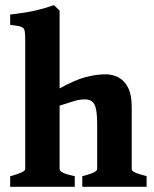

<svg xmlns="http://www.w3.org/2000/svg" viewBox="-20 -716 591 736"><path d="M295.4 0V-40.5Q327.6 -48.8 340.1 -55.2Q352.5 -61.5 352.5 -67.9V-240.7Q352.5 -295.4 342.3 -315.2Q332 -335 306.2 -335Q283.7 -335 262.7 -328.1Q241.7 -321.3 208.5 -311V-67.9Q208.5 -52.2 266.6 -40.5V0H19V-40.5Q76.7 -55.7 76.7 -67.9V-561.5Q76.7 -586.4 74.5 -597.9Q72.3 -609.4 60.3 -613.5Q48.3 -617.7 19 -620.6V-660.2Q77.1 -667 113 -675Q148.9 -683.1 187 -696.3L208.5 -675.3V-377Q268.1 -410.2 309.3 -420.7Q350.6 -431.2 385.3 -431.2Q411.1 -431.2 433.8 -419.4Q456.5 -407.7 470.7 -380.4Q484.9 -353 484.9 -305.7V-67.9Q484.9 -61.5 496.1 -55.7Q507.3 -49.8 542 -40.5V0Z"/></svg>

Font: Dai Banna SIL
Style: Bold
Weight: 700
Designer: Victor Gaultney
Foundry: SIL International
Version: Version 4.000